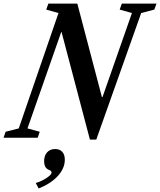

<svg xmlns="http://www.w3.org/2000/svg" viewBox="-71 -782 908 1090"><path d="M439.5 10.5 278.5 -600H276.5L85 -53L154.5 -34L143 0H-51L-39 -34L35.5 -53L261 -708L191.5 -727.5L203.5 -761.5H368L507.5 -231H511L678 -708L608.5 -727.5L620.5 -761.5H817.5L805 -727.5L730.5 -708L475.5 10.5ZM148.5 288 132 257Q153 251 173.5 240.2Q194 229.5 207.8 217.8Q221.5 206 221.5 197.5Q221.5 188 208.5 183Q179.5 173 179.5 133Q179.5 101.5 196.5 82.8Q213.5 64 242 64Q268 64 282.5 80Q297 96 297 124.5Q297 173 257.8 216.5Q218.5 260 148.5 288Z"/></svg>

Font: Libre Caslon Condensed Bold
Style: Italic
Weight: 700
Italic angle: -22.583°
Designer: Pablo Impallari, Rodrigo Fuenzalida, Katja Schimmel, Ertekin Erdin
Foundry: Pablo Impallari, Rodrigo Fuenzalida
Version: Version 2.000; ttfautohint (v1.8.4.7-5d5b);gftools[0.9.33]